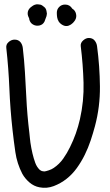

<svg xmlns="http://www.w3.org/2000/svg" viewBox="-20 -879 523 909"><path d="M39.1 -265.6Q28.3 -363.3 24.4 -459.5Q20.5 -555.7 9.8 -652.3Q7.8 -668.9 21 -680.2Q34.2 -691.4 48.8 -691.4Q66.4 -691.4 76.2 -680.2Q85.9 -668.9 87.9 -652.3Q94.7 -593.8 98.1 -536.6Q101.6 -479.5 104.5 -420.9Q108.4 -335.9 119.1 -249Q120.1 -238.3 121.6 -224.6Q123 -210.9 124 -204.1Q126 -190.4 128.4 -177.7Q130.9 -165 133.8 -152.3Q139.6 -127.9 147 -107.9Q154.3 -87.9 168.9 -74.2L177.7 -69.3Q185.5 -67.4 191.4 -67.4Q198.2 -68.4 211.4 -72.8Q224.6 -77.1 234.4 -84Q260.7 -101.6 279.3 -127.9Q297.9 -154.3 311.5 -182.6Q327.1 -213.9 338.9 -247.1Q350.6 -280.3 358.4 -314.5Q377.9 -400.4 375.5 -487.3Q373 -574.2 362.3 -660.2Q360.4 -675.8 373.5 -687.5Q386.7 -699.2 400.4 -699.2Q418 -699.2 427.7 -687.5Q437.5 -675.8 439.5 -660.2Q452.1 -566.4 453.1 -470.2Q454.1 -374 429.7 -282.2Q420.9 -249 409.2 -213.9Q397.5 -178.7 381.3 -146Q365.2 -113.3 343.8 -83.5Q322.3 -53.7 294.9 -32.2Q267.6 -10.7 234.4 2Q201.2 14.6 167 7.8Q140.6 2.9 119.6 -15.1Q98.6 -33.2 85.9 -55.7Q60.5 -104.5 52.7 -158.7Q44.9 -212.9 39.1 -265.6ZM189.5 -845.7Q198.2 -838.9 200.2 -826.2Q202.1 -818.4 202.1 -814.5Q202.1 -810.5 200.2 -802.7L190.4 -776.4Q182.6 -761.7 166.5 -758.3Q150.4 -754.9 136.7 -762.7Q124 -769.5 119.1 -785.2Q118.2 -793.9 116.2 -795.9Q108.4 -810.5 112.3 -825.2Q116.2 -838.9 130.9 -848.6Q136.7 -853.5 144.5 -856.4Q152.3 -859.4 160.2 -858.4Q168 -857.4 171.4 -856.9Q174.8 -856.4 180.7 -852.5Q186.5 -848.6 189.5 -845.7ZM322.3 -837.9Q335.9 -830.1 339.8 -814Q343.8 -797.9 335.9 -784.2Q331.1 -776.4 325.2 -770.5Q316.4 -761.7 305.7 -757.8Q292 -752.9 278.8 -759.3Q265.6 -765.6 257.8 -777.3Q252 -787.1 250.5 -797.4Q249 -807.6 249 -818.4Q249 -835 260.3 -846.2Q271.5 -857.4 288.1 -857.4Q310.5 -857.4 322.3 -837.9Z"/></svg>

Font: Schoolbell
Style: Regular
Weight: 400
Designer: Font Diner, Inc
Foundry: Font Diner, Inc
Version: Version 1.001